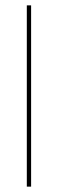

<svg xmlns="http://www.w3.org/2000/svg" viewBox="-20 -650 216 716"><path d="M80 46V-630H96V46Z"/></svg>

Font: Alumni Sans Pinstripe
Style: Regular
Weight: 400
Designer: Robert E. Leuschke
Foundry: Robert E. Leuschke
Version: Version 1.010; ttfautohint (v1.8.4.7-5d5b)